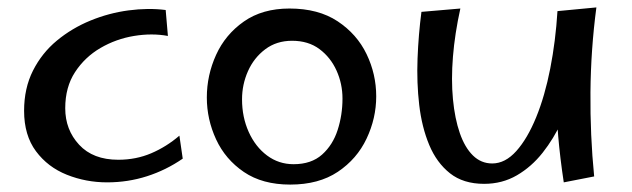

<svg xmlns="http://www.w3.org/2000/svg" viewBox="-20 -486 1704 518"><path d="M269 6Q212 6 160.5 -14.5Q109 -35 77 -78Q45 -121 45 -187Q45 -248 69 -295.5Q93 -343 133.5 -376.5Q174 -410 224 -430.5Q274 -451 327 -458Q380 -465 427 -459L433 -389Q390 -397 341.5 -389Q293 -381 251 -356.5Q209 -332 182.5 -291.5Q156 -251 156 -194Q156 -136 193.5 -95.5Q231 -55 299 -55Q347 -55 388 -72.5Q429 -90 464 -120L473 -58Q428 -27 376.5 -10.5Q325 6 269 6Z M763 12Q688 12 638 -22Q588 -56 563 -110Q538 -164 538 -223Q538 -283 563 -338Q588 -393 638 -428Q688 -463 761 -463Q839 -463 891 -428.5Q943 -394 969 -340Q995 -286 995 -226Q995 -167 969 -112Q943 -57 891.5 -22.5Q840 12 763 12ZM772 -43Q820 -43 849 -69Q878 -95 891 -135.5Q904 -176 904 -220Q904 -260 888 -295.5Q872 -331 842 -353.5Q812 -376 768 -376Q726 -376 695.5 -353Q665 -330 649 -294Q633 -258 633 -218Q633 -170 651 -130Q669 -90 700.5 -66.5Q732 -43 772 -43Z M1286 10Q1230 10 1194 -18.5Q1158 -47 1138 -95Q1118 -143 1111 -203Q1104 -263 1106.5 -328Q1109 -393 1117 -454L1222 -463Q1207 -395 1202 -333Q1197 -271 1202 -218.5Q1207 -166 1220.5 -127Q1234 -88 1256 -66.5Q1278 -45 1308 -45Q1343 -45 1373 -78.5Q1403 -112 1426.5 -169.5Q1450 -227 1464.5 -301Q1479 -375 1484 -456L1544 -331Q1541 -294 1528.5 -248.5Q1516 -203 1495 -157.5Q1474 -112 1444 -74Q1414 -36 1374.5 -13Q1335 10 1286 10ZM1501 6Q1491 -60 1486 -118.5Q1481 -177 1479.5 -231Q1478 -285 1479.5 -340.5Q1481 -396 1484 -456L1589 -466Q1574 -353 1573 -237Q1572 -121 1583 -10Z"/></svg>

Font: Marhey Light Light
Style: Regular
Weight: 300
Version: Version 1.000